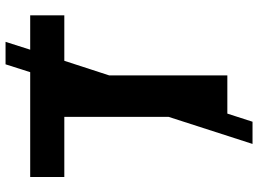

<svg xmlns="http://www.w3.org/2000/svg" viewBox="-142 -718 952 709"><g transform="rotate(-90 334.5 -363.0)"><path d="M158 93H240L270 0H411V-436L465 -602H633V-728H506L535 -819H452L423 -728H36V-602H258V-217Z"/></g></svg>

Font: Wafeq
Style: Bold
Weight: 700
Designer: Rasmus Andersson & Azza Alameddine
Foundry: Google & TypeTogether
Version: Version 3.000;FEAKit 1.0